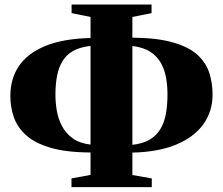

<svg xmlns="http://www.w3.org/2000/svg" viewBox="-20 -784 960 826"><path d="M287.5 21V-16.5L369.5 -31.5V-128Q264.5 -128.5 197 -148.5Q129.5 -168.5 92 -202.5Q54.5 -236.5 39.5 -279.8Q24.5 -323 24.5 -371Q24.5 -444.5 61 -499.2Q97.5 -554 173.8 -585.8Q250 -617.5 369.5 -620.5V-711L288 -727.5V-764.5H632V-727.5L549.5 -711V-622Q657.5 -621 725.2 -601.2Q793 -581.5 829.8 -547.8Q866.5 -514 880.5 -470.2Q894.5 -426.5 894.5 -377Q894.5 -305 854.8 -249.5Q815 -194 738 -162Q661 -130 549.5 -127.5V-31L633 -16.5V21ZM369.5 -162V-586.5Q324.5 -581.5 295 -565Q265.5 -548.5 249 -521.2Q232.5 -494 225.5 -457.8Q218.5 -421.5 218.5 -376.5Q218.5 -342.5 224.5 -307.2Q230.5 -272 247 -241Q263.5 -210 293 -188.8Q322.5 -167.5 369.5 -162ZM549.5 -161Q594.5 -166 623.8 -183.2Q653 -200.5 670 -228.8Q687 -257 693.8 -294.8Q700.5 -332.5 700.5 -378.5Q700.5 -413 694.8 -447.5Q689 -482 673.2 -511.2Q657.5 -540.5 627.5 -560.5Q597.5 -580.5 549.5 -586Z"/></svg>

Font: Merriweather 96pt Black
Style: Regular
Weight: 900
Version: Version 2.100